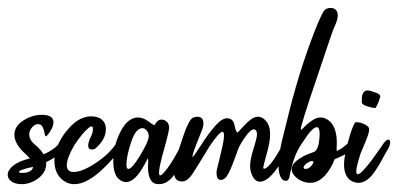

<svg xmlns="http://www.w3.org/2000/svg" viewBox="-33 -553 1020 492"><path d="M47.9 -117.2Q50.8 -120.1 51.8 -125.5Q15.6 -117.7 15.6 -112.3Q15.6 -109.9 24.4 -109.9Q40.5 -109.9 47.9 -117.2ZM42 -208.5Q42 -194.3 56.2 -182.6Q70.3 -171.4 78.6 -157.7Q106 -168.9 122.1 -189Q125.5 -192.9 129.4 -192.9Q137.2 -192.9 137.2 -184.1Q137.2 -179.7 134.8 -176.8Q118.2 -152.8 85.4 -137.7Q85.4 -137.7 85.4 -133.3Q85.4 -111.8 65.4 -96.4Q45.4 -81.1 22.5 -81.1Q6.3 -81.1 -3.4 -87.9Q-13.2 -94.7 -13.2 -105Q-13.2 -117.2 1 -128.7Q15.1 -140.1 43.5 -147Q36.6 -154.8 33.2 -157.7Q3.9 -183.6 3.9 -207.5Q3.9 -229.5 26.6 -244.1Q49.3 -258.8 74.2 -258.8Q104 -258.8 104 -239.3Q104 -233.9 101.1 -226.6Q95.7 -214.8 87.9 -206.1Q85.4 -203.6 84.5 -203.6Q82.5 -203.6 81.3 -211.4Q80.1 -219.2 76.4 -227.1Q72.8 -234.9 64.5 -234.9Q56.6 -234.9 49.3 -226.8Q42 -218.8 42 -208.5Z M156.7 -179.7Q138.2 -147.5 138.2 -129.4Q138.2 -112.3 155.8 -112.3Q177.7 -112.3 212.6 -135.5Q247.6 -158.7 266.1 -187Q272 -193.4 277.3 -193.4Q283.2 -193.4 283.2 -186Q283.2 -179.7 276.4 -170.9Q205.6 -81.1 157.7 -81.1Q146.5 -81.1 136.7 -85.9Q106.4 -101.6 106.4 -142.1Q106.4 -159.7 113.3 -176.3Q125 -205.6 148.2 -229.5Q171.4 -253.4 198.7 -254.9H199.7Q218.8 -254.9 228.5 -246.1Q238.3 -237.3 238.3 -222.7Q238.3 -194.3 209.5 -170.9Q204.6 -169.9 202.6 -169.9Q192.9 -169.9 192.9 -180.2Q192.9 -185.1 196.8 -196.8Q205.1 -210.4 205.1 -223.1Q205.1 -229 201.7 -229Q198.2 -229 193.8 -225.1Q178.2 -212.4 156.7 -179.7Z M437.5 -192.9Q437.5 -193.4 439 -193.4Q442.4 -193.4 446.5 -190.9Q450.7 -188.5 450.7 -185.1Q450.7 -184.1 449.7 -182.1Q448.2 -178.7 442.1 -162.6Q436 -146.5 430.4 -135.3Q424.8 -124 416.5 -110.1Q408.2 -96.2 397.5 -88.6Q386.7 -81.1 374.5 -81.1H373Q346.2 -81.1 346.2 -126Q346.2 -127.4 346.4 -130.4Q346.7 -133.3 346.7 -134.3V-141.1Q346.7 -146.5 345.7 -146.5Q345.2 -146.5 344.5 -145Q343.8 -143.6 342 -139.9Q340.3 -136.2 338.4 -133.3Q313.5 -86.4 290 -86.4Q280.8 -86.4 272.5 -93.3Q257.3 -105 257.3 -140.6Q257.3 -179.7 275.9 -215.8Q294.4 -252 320.8 -252Q332 -252 344.2 -244.1Q347.7 -241.7 350.8 -239.5Q354 -237.3 355.7 -236.1Q357.4 -234.9 358.9 -233.9Q360.4 -232.9 361.1 -232.4Q361.8 -231.9 362.3 -231.9Q362.8 -231.9 363.5 -233.4Q364.3 -234.9 366.5 -238Q368.7 -241.2 372.6 -244.1Q375.5 -246.6 380.9 -246.6Q388.2 -246.6 394.3 -241Q400.4 -235.4 400.4 -226.1Q400.4 -216.8 387.5 -170.9Q374.5 -125 374.5 -110.8Q374.5 -103.5 377.9 -103.5Q378.9 -103.5 382.3 -106Q395 -117.7 412.1 -146Q423.8 -166.5 437.5 -192.9ZM336.9 -223.6Q334 -224.6 332 -224.6Q314.9 -224.6 303 -188.7Q291 -152.8 291 -130.9Q291 -120.1 295.9 -120.1Q305.2 -120.1 326.2 -154.8Q347.2 -189.5 348.1 -202.6V-205.6Q348.1 -216.3 336.9 -223.6Z M523.4 -121.1Q524.4 -125.5 529.3 -145Q534.2 -164.6 537.6 -180.7Q541 -196.8 541 -205.6Q541 -215.3 537.1 -215.3Q528.8 -215.3 503.4 -177.2Q496.6 -166.5 482.2 -142.6Q467.8 -118.7 459.5 -106.4Q446.8 -87.9 433.1 -87.9Q430.7 -87.9 423.8 -89.8Q413.1 -94.7 413.1 -112.3Q413.1 -122.1 418.9 -147Q425.8 -173.8 438.7 -210.2Q451.7 -246.6 461.4 -251.5Q468.8 -253.9 472.7 -253.9Q488.3 -253.9 488.3 -236.3Q488.3 -231 485.8 -222.7Q483.9 -217.8 477.1 -200.9Q470.2 -184.1 465.3 -170.7Q460.4 -157.2 460 -149.9Q465.8 -155.3 482.7 -181.9Q499.5 -208.5 517.3 -229.2Q535.2 -250 549.3 -250Q553.7 -250 558.6 -247.6Q565.9 -243.7 568.4 -230.5Q570.8 -217.3 575.2 -212.9Q579.1 -216.3 590.1 -228.5Q601.1 -240.7 610.4 -247.3Q619.6 -253.9 628.4 -253.9Q639.2 -253.9 648.4 -243.2Q659.2 -231 659.2 -209Q659.2 -189.9 650.4 -158.7Q641.6 -127.4 641.6 -124Q641.6 -120.6 644 -120.6Q646 -120.6 649.9 -123Q662.1 -131.8 678.5 -159.7Q694.8 -187.5 699.7 -190.4Q707 -194.3 708.7 -187.7Q710.4 -181.2 707.5 -175.3Q700.7 -154.3 676.5 -120.8Q652.3 -87.4 633.3 -87.4Q620.1 -87.4 612.8 -104.5Q607.9 -114.7 607.9 -127.9Q607.9 -144 616.7 -172.1Q625.5 -200.2 625.5 -208.5Q625.5 -215.8 623 -218.8Q620.6 -221.7 617.7 -221.7Q608.9 -221.7 595.2 -201.9Q581.5 -182.1 577.1 -170.4Q576.2 -167.5 569.6 -149.7Q563 -131.8 557.9 -119.9Q552.7 -107.9 547.9 -101.1Q540.5 -91.8 533.2 -91.8Q522 -91.8 522 -109.4V-114.7Z M758.3 -137.7Q745.1 -130.4 745.1 -124Q745.1 -120.1 750.5 -120.1Q759.8 -120.1 767.6 -131.8Q772.5 -139.2 768.3 -140.1Q764.2 -141.1 758.3 -137.7ZM796.9 -524.9Q802.7 -532.7 814.5 -532.7Q821.8 -532.7 827.1 -528.1Q832.5 -523.4 832.5 -513.7Q832.5 -502 824.2 -484.9Q819.3 -474.6 799.3 -414.1Q749 -266.6 740.7 -235.4Q737.8 -225.6 737.8 -222.7Q737.8 -220.7 738.8 -220.7Q740.2 -220.7 747.6 -228.5Q754.9 -236.3 766.4 -244.1Q777.8 -252 788.6 -252Q801.8 -252 813 -241.2Q830.1 -224.6 830.1 -186Q830.1 -174.8 829.6 -169.9Q829.6 -167.5 829.8 -167Q830.1 -166.5 831.5 -167Q833 -167.5 835 -168.5Q835.4 -168.9 836.2 -169.2Q836.9 -169.4 837.4 -169.9Q844.7 -173.3 861.3 -188Q866.7 -193.8 872.1 -193.8Q877.9 -193.8 877.9 -187Q877.9 -183.1 875.5 -178.7Q862.3 -165.5 854.7 -159.9Q847.2 -154.3 831.1 -147.9Q826.7 -146 825.4 -145.3Q824.2 -144.5 823.7 -143.8Q823.2 -143.1 822.5 -140.4Q821.8 -137.7 820.3 -134.3Q795.4 -84.5 761.7 -84.5Q746.1 -84.5 731.4 -93.8Q714.4 -106.4 714.4 -119.6Q714.4 -133.3 734.4 -146.5Q745.1 -153.8 756.6 -158Q768.1 -162.1 772.5 -164.1Q776.9 -166 780.5 -174.1Q784.2 -182.1 785.6 -200.2Q786.1 -203.6 786.1 -209.5Q786.1 -227.1 778.8 -227.1Q769.5 -227.1 753.2 -204.1Q736.8 -181.2 729 -166Q717.8 -143.6 710.4 -108.4L709.5 -103Q706.1 -83.5 691.4 -92.3Q680.7 -102.5 680.7 -129.4Q680.7 -142.1 683.3 -159.7Q686 -177.2 688.7 -188.7Q691.4 -200.2 696 -218.3Q700.7 -236.3 701.2 -238.8Q731.4 -366.7 775.4 -478.5Q789.1 -512.7 796.9 -524.9Z M941.4 -305.7Q941.4 -303.2 936 -289.1Q936 -289.1 929.7 -276.4Q929.7 -276.4 928.2 -276.4Q920.4 -276.4 907.2 -280.8Q894 -285.2 894 -291Q894 -300.3 894.5 -305.7Q895 -311 898.7 -316.2Q902.3 -321.3 908.7 -321.3Q910.6 -321.3 915.5 -320.3Q917 -319.8 929.2 -315.9Q941.4 -312 941.4 -305.7ZM869.1 -88.4Q848.6 -99.1 848.6 -131.8Q848.6 -155.8 864.3 -208.5Q874 -238.3 878.4 -239.7H881.8Q891.1 -239.7 902.1 -234.1Q913.1 -228.5 913.1 -221.7Q913.1 -211.9 902.1 -186.3Q891.1 -160.6 890.6 -158.7Q879.9 -124.5 879.9 -113.8Q879.9 -106.4 883.8 -106.4Q888.7 -106.4 899.4 -118.2Q910.2 -129.9 919.7 -142.8Q929.2 -155.8 939.5 -170.4Q949.7 -185.1 950.2 -186Q957.5 -195.3 961.9 -195.3Q966.8 -195.3 966.8 -188.5Q966.8 -179.7 960 -168.9Q956.5 -163.6 949.2 -149.9Q941.9 -136.2 936 -126.7Q930.2 -117.2 922.1 -106.4Q914.1 -95.7 904.5 -90.1Q895 -84.5 885.3 -84.5Q880.4 -84.5 873 -86.9Z"/></svg>

Font: Sintesa 2
Style: 2
Weight: 400
Version: Version 001.000